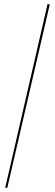

<svg xmlns="http://www.w3.org/2000/svg" viewBox="-20 -780 264 921"><path d="M5 121 208 -760H219L15 121Z"/></svg>

Font: Noto Serif Display Condensed Light
Style: Regular
Weight: 300
Width: 3
Designer: Monotype Design Team
Foundry: Monotype Imaging Inc.
Version: Version 2.009